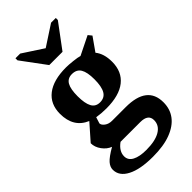

<svg xmlns="http://www.w3.org/2000/svg" viewBox="-282 -774 1065 1065"><g transform="rotate(-45 250.0 -242.0)"><path d="M125.5 -169.4Q38.6 -206.1 38.6 -312.5Q38.6 -388.7 91.8 -429.9Q145 -471.2 244.1 -471.2Q265.1 -471.2 298.1 -467.5Q331.1 -463.9 346.2 -459L456.1 -513.2L473.1 -492.2L417.5 -413.1Q447.8 -376 447.8 -312.5Q447.8 -234.9 395.3 -193.1Q342.8 -151.4 242.2 -151.4Q203.6 -151.4 167.5 -157.2L155.8 -120.1Q156.7 -106 173.8 -93.5Q190.9 -81.1 215.8 -81.1H322.8Q490.2 -81.1 490.2 47.9Q490.2 101.1 461.2 139.4Q432.1 177.7 375.7 199.2Q319.3 220.7 235.4 220.7Q135.7 220.7 81.1 192.1Q26.4 163.6 26.4 113.8Q26.4 91.8 44.2 71.3Q62 50.8 113.3 21Q84.5 9.8 64.2 -18.1Q43.9 -45.9 43.9 -76.7ZM383.3 81.1Q383.3 34.7 321.3 34.7H166.5Q123.5 65.9 123.5 105.5Q123.5 136.7 153.6 152.3Q183.6 168 235.8 168Q306.6 168 345 145Q383.3 122.1 383.3 81.1ZM241.2 -200.2Q277.3 -200.2 293.5 -228.3Q309.6 -256.3 309.6 -312.5Q309.6 -368.7 293.7 -395.3Q277.8 -421.9 241.2 -421.9Q207.5 -421.9 192.1 -395.3Q176.8 -368.7 176.8 -312.5Q176.8 -256.3 191.9 -228.3Q207 -200.2 241.2 -200.2ZM398.4 -705.1V-689L292 -545.9H188L82 -689V-705.1H119.1L240.2 -626L361.3 -705.1Z"/></g></svg>

Font: Tinos
Style: Bold
Weight: 700
Designer: Steve Matteson
Foundry: Monotype Imaging Inc.
Version: Version 1.23